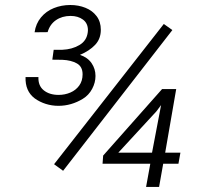

<svg xmlns="http://www.w3.org/2000/svg" viewBox="-20 -736 798 756"><path d="M186 -501 191.4 -540H225.6Q263.7 -541.5 292.7 -558.6Q321.8 -575.7 325.7 -609.9Q326.2 -612.3 326.2 -617.2Q326.2 -644.5 306.6 -658.9Q287.1 -673.3 257.8 -673.3Q224.6 -673.3 200.4 -656.7Q176.3 -640.1 167.5 -609.4L116.2 -608.9Q121.1 -643.1 141.4 -667.5Q161.6 -691.9 191.9 -704.1Q222.2 -716.3 256.8 -716.3Q289.1 -716.3 316.4 -705.3Q343.8 -694.3 360.4 -672.4Q377 -650.4 377 -618.7Q377 -583 354.5 -559.3Q332 -535.6 294.9 -520Q325.2 -509.8 340.6 -487.3Q356 -464.8 356 -437Q356 -410.6 342.8 -386Q329.6 -361.3 306.6 -347.2Q261.2 -319.3 210 -319.3Q184.1 -319.3 160.2 -326.9Q136.2 -334.5 116.7 -348.6Q78.6 -377.4 80.6 -432.6H131.3Q129.9 -398.4 152.3 -380.4Q174.8 -362.3 210.9 -362.3Q235.4 -362.3 257.1 -371.6Q278.8 -380.9 292 -399.2Q305.2 -417.5 305.2 -443.4Q305.2 -473.6 282.7 -486.3Q260.3 -499 225.6 -500.5ZM658.7 -617.7 228.5 -63.5 192.9 -89.4 625 -641.6ZM386.2 -123.5 618.2 -385.3H673.8L630.4 -134.8H690.4L682.6 -91.3H622.6L606.4 0H555.2L571.8 -91.3H383.8ZM445.8 -134.8H578.6L614.3 -322.3L595.7 -297.4Z"/></svg>

Font: Mardoto Light
Style: Italic
Weight: 300
Italic angle: -12°
Designer: Christian Robertson, Vahan Hovhannisyan
Foundry: Google
Version: Version 1.000